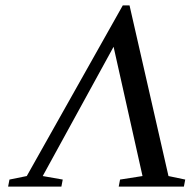

<svg xmlns="http://www.w3.org/2000/svg" viewBox="-20 -690 720 710"><path d="M10 0 15 -26 79 -39 434 -670H459L603 -39L665 -26L660 0H419L424 -26L507 -39L400 -517L138 -39L212 -26L207 0Z"/></svg>

Font: Libra Serif Modern
Style: Italic
Weight: 400
Italic angle: -12°
Designer: Stefan Peev, Context Ltd
Foundry: Stefan Peev, Context Ltd
Version: Version 1.000